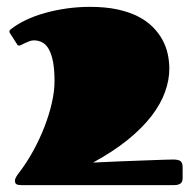

<svg xmlns="http://www.w3.org/2000/svg" viewBox="-20 -537 550 557"><path d="M42 0Q32.7 0 28.1 -2.4Q23.4 -4.9 23.4 -12.7Q23.4 -18.1 27.1 -24.2Q30.8 -30.3 36.1 -37.1Q58.1 -65.9 76.7 -99.9Q95.2 -133.8 108.9 -168.9Q122.6 -204.1 130.4 -238.3Q138.2 -272.5 138.2 -301.8Q138.2 -335.4 133.8 -357.9Q129.4 -380.4 121.6 -394.3Q113.8 -408.2 102.5 -414.1Q91.3 -419.9 78.1 -419.9Q72.3 -419.9 65.7 -417.5Q59.1 -415 53.2 -412.4Q47.4 -409.7 42.7 -407.2Q38.1 -404.8 35.6 -404.8Q31.2 -404.8 29.8 -408.2L8.8 -440.9Q7.3 -442.9 7.3 -445.3Q7.3 -447.8 8.5 -449.2Q9.8 -450.7 10.7 -451.7Q29.8 -466.8 55.4 -479Q81.1 -491.2 111.1 -499.5Q141.1 -507.8 174.1 -512.5Q207 -517.1 241.2 -517.1Q285.6 -517.1 320.1 -509.8Q354.5 -502.4 379.9 -489.5Q405.3 -476.6 422.9 -459Q440.4 -441.4 451.2 -421.6Q461.9 -401.9 466.6 -380.4Q471.2 -358.9 471.2 -337.9Q471.2 -304.7 458.7 -270Q446.3 -235.4 419.7 -200.7Q393.1 -166 351.1 -131.8Q309.1 -97.7 250 -65.4Q287.1 -67.4 325.7 -68.8Q364.3 -70.3 397 -71.5Q429.7 -72.8 452.9 -73.5Q476.1 -74.2 482.4 -74.2Q497.6 -74.2 503.7 -69.6Q509.8 -64.9 509.8 -52.7V-19.5Q509.8 -16.6 509 -13.2Q508.3 -9.8 505.9 -6.8Q503.4 -3.9 498.5 -2Q493.7 0 485.4 0Z"/></svg>

Font: Fascinate Cyrillic
Style: Regular
Weight: 900
Designer: Denis Ignatov
Foundry: Astigmatic (AOETI)
Version: Version 1.00 November 30, 2018, initial release